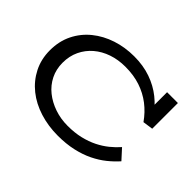

<svg xmlns="http://www.w3.org/2000/svg" viewBox="-139 -964 1242 1242"><g transform="rotate(45 481.5 -343.5)"><path d="M489 13Q401 13 323 -11.5Q245 -36 187 -82.5Q129 -129 95.5 -195Q62 -261 62 -342Q62 -425 95 -491.5Q128 -558 185.5 -604.5Q243 -651 317.5 -675.5Q392 -700 476 -700Q559 -700 627.5 -676Q696 -652 749 -609.5Q802 -567 839 -511L790 -523V-686H889V-451L819 -441Q781 -495 731.5 -533Q682 -571 620.5 -591.5Q559 -612 483 -612Q418 -612 362.5 -593Q307 -574 265.5 -538.5Q224 -503 200.5 -453.5Q177 -404 177 -343Q177 -283 201.5 -234Q226 -185 269 -150.5Q312 -116 368.5 -96.5Q425 -77 489 -77Q553 -77 605 -89.5Q657 -102 699 -123Q741 -144 775 -171.5Q809 -199 835 -229L897 -161Q867 -127 828 -95.5Q789 -64 739 -39.5Q689 -15 626.5 -1Q564 13 489 13Z"/></g></svg>

Font: BioRhyme SemiExpanded
Style: Regular
Weight: 400
Width: 6
Designer: Aoife Mooney
Foundry: Aoife Mooney Type
Version: Version 1.600;gftools[0.9.33]